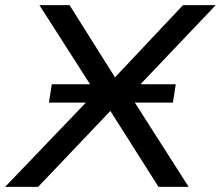

<svg xmlns="http://www.w3.org/2000/svg" viewBox="-48 -725 857 745"><path d="M-28 0 339 -383 338 -341 105 -705H222L405 -414H388L662 -705H789L440 -338V-382L684 0H567L371 -309L393 -308L100 0ZM142 -327 153 -398H634L623 -327Z"/></svg>

Font: Nunito Sans 10pt SemiExpanded Medium
Style: Italic
Weight: 500
Width: 6
Italic angle: -9°
Designer: Vernon Adams
Foundry: Vernon Adams
Version: Version 3.101;gftools[0.9.27]